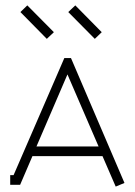

<svg xmlns="http://www.w3.org/2000/svg" viewBox="-20 -690 504 717"><path d="M348.1 -143.1 231.9 -412.1 116.2 -143.1ZM18.1 0V-36.1H30.8L220.2 -473.1H245.1L444.8 -6.8L412.1 6.8L362.8 -106.9H101.1L55.2 0ZM334 -544.9 234.9 -645 261.2 -669.9 359.9 -569.8ZM154.8 -544.9 56.2 -645 82 -669.9 181.2 -569.8Z"/></svg>

Font: RawengulkPcs
Style: Regular
Weight: 400
Version: Version 0.92